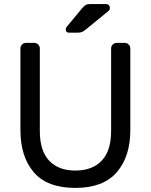

<svg xmlns="http://www.w3.org/2000/svg" viewBox="-20 -910 738 940"><path d="M618 -673V-273Q618 -143 551.5 -66.5Q485 10 349 10Q211 10 145.5 -66.5Q80 -143 80 -273V-673Q80 -684 88 -692Q96 -700 107 -700H148Q159 -700 167 -692Q175 -684 175 -673V-268Q175 -172 220.5 -123.5Q266 -75 349 -75Q432 -75 478 -123.5Q524 -172 524 -268V-673Q524 -684 532 -692Q540 -700 551 -700H591Q602 -700 610 -692Q618 -684 618 -673ZM420 -890H499Q508 -890 513 -884.5Q518 -879 518 -870Q518 -863 513 -858L402 -767Q391 -758 382.5 -754Q374 -750 360 -750H318Q302 -750 302 -766Q302 -774 307 -779L383 -871Q394 -883 401 -886.5Q408 -890 420 -890Z"/></svg>

Font: Contemporary
Style: Regular
Weight: 400
Designer: Victor Tran
Foundry: Victor Tran
Version: Version 1.100